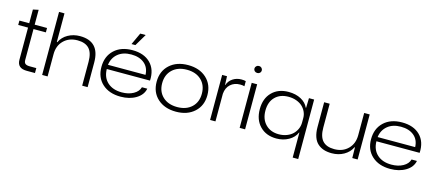

<svg xmlns="http://www.w3.org/2000/svg" viewBox="-60 -1354 4871 2145"><g transform="rotate(15 2376.0 -281.5)"><path d="M238.8 0Q127.9 0 127.9 -98.1V-470.2H14.2V-521H127.9V-679.2L190.9 -692.9V-521H334V-470.2H190.9V-112.8Q190.9 -81.5 207.3 -69.3Q223.6 -57.1 257.8 -57.1H334V0Z M417 0V-729H480V-397.9H485.8Q515.1 -460 577.1 -494.4Q639.2 -528.8 714.8 -528.8Q942.9 -528.8 942.9 -285.2V0H879.9V-274.9Q879.9 -379.9 835.2 -428Q790.5 -476.1 700.2 -476.1Q602.5 -476.1 541.3 -415.8Q480 -355.5 480 -257.8V0Z M1324.2 7.8Q1191.9 7.8 1112.5 -64.5Q1033.2 -136.7 1033.2 -258.8Q1033.2 -381.3 1111.3 -455.1Q1189.5 -528.8 1321.3 -528.8Q1455.6 -528.8 1530 -454.3Q1604.5 -379.9 1597.2 -251H1097.2Q1099.1 -152.8 1160.4 -97.4Q1221.7 -42 1325.2 -42Q1402.8 -42 1459 -73.2Q1515.1 -104.5 1529.3 -155.8H1591.3Q1577.1 -82 1502.9 -37.1Q1428.7 7.8 1324.2 7.8ZM1098.1 -299.8H1532.2Q1529.3 -384.8 1472.2 -431.9Q1415 -479 1321.3 -479Q1226.1 -479 1167.2 -430.2Q1108.4 -381.3 1098.1 -299.8ZM1292 -591.8 1356 -730H1418.9L1336.9 -591.8Z M1965.8 9.8Q1833.5 9.8 1752.7 -63.5Q1671.9 -136.7 1671.9 -258.8Q1671.9 -381.3 1752.7 -455.1Q1833.5 -528.8 1965.8 -528.8Q2097.7 -528.8 2178.2 -455.1Q2258.8 -381.3 2258.8 -258.8Q2258.8 -137.7 2178 -64Q2097.2 9.8 1965.8 9.8ZM1735.8 -258.8Q1735.8 -161.1 1798.3 -102.5Q1860.8 -43.9 1965.8 -43.9Q2069.8 -43.9 2132.3 -102.3Q2194.8 -160.6 2194.8 -258.8Q2194.8 -357.4 2132.6 -416.3Q2070.3 -475.1 1965.8 -475.1Q1861.3 -475.1 1798.6 -416.3Q1735.8 -357.4 1735.8 -258.8Z M2359.4 0V-521H2415.5L2419.4 -420.9H2422.4Q2439 -470.2 2482.2 -499Q2525.4 -527.8 2582.5 -527.8Q2612.8 -527.8 2632.3 -522V-462.9Q2612.3 -469.2 2582.5 -469.2Q2515.6 -469.2 2471.4 -429.7Q2427.2 -390.1 2421.4 -319.8V0Z M2701.2 0V-521H2764.2V0ZM2689 -683.1Q2689 -699.7 2701.4 -711.9Q2713.9 -724.1 2732.4 -724.1Q2750 -724.1 2762.2 -711.9Q2774.4 -699.7 2774.4 -683.1Q2774.4 -666 2762.5 -654.5Q2750.5 -643.1 2732.4 -643.1Q2713.9 -643.1 2701.4 -654.5Q2689 -666 2689 -683.1Z M3359.4 167V-121.1H3356Q3331.1 -62.5 3268.6 -26.9Q3206.1 8.8 3127 8.8Q3007.8 8.8 2936 -64.9Q2864.3 -138.7 2864.3 -261.2Q2864.3 -384.8 2936.3 -457.3Q3008.3 -529.8 3127 -529.8Q3210.9 -529.8 3271.7 -496.8Q3332.5 -463.9 3356 -409.2H3360.4L3363.3 -521H3423.3V167ZM2929.2 -261.2Q2929.2 -162.6 2987.1 -103.3Q3044.9 -43.9 3140.1 -43.9Q3190.4 -43.9 3232.4 -60.1Q3274.4 -76.2 3301.8 -103Q3329.1 -129.9 3344.2 -164.8Q3359.4 -199.7 3359.4 -237.8V-291Q3359.4 -327.6 3344.2 -361.1Q3329.1 -394.5 3301.8 -420.4Q3274.4 -446.3 3232.4 -461.7Q3190.4 -477.1 3140.1 -477.1Q3043.9 -477.1 2986.6 -419.9Q2929.2 -362.8 2929.2 -261.2Z M3767.1 7.8Q3715.3 7.8 3675 -5.1Q3634.8 -18.1 3603.5 -45.9Q3572.3 -73.7 3555.7 -121.3Q3539.1 -168.9 3539.1 -233.9V-521H3603V-245.1Q3603 -141.1 3647.5 -92.5Q3691.9 -43.9 3782.7 -43.9Q3879.9 -43.9 3940.9 -104.7Q4002 -165.5 4002 -264.2V-521H4065.9V0H4003.9L4002 -123H3997.1Q3967.3 -61.5 3905.8 -26.9Q3844.2 7.8 3767.1 7.8Z M4442.9 7.8Q4310.5 7.8 4231.2 -64.5Q4151.9 -136.7 4151.9 -258.8Q4151.9 -381.3 4230 -455.1Q4308.1 -528.8 4439.9 -528.8Q4574.2 -528.8 4648.7 -454.3Q4723.1 -379.9 4715.8 -251H4215.8Q4217.8 -152.8 4279.1 -97.4Q4340.3 -42 4443.8 -42Q4521.5 -42 4577.6 -73.2Q4633.8 -104.5 4647.9 -155.8H4710Q4695.8 -82 4621.6 -37.1Q4547.4 7.8 4442.9 7.8ZM4216.8 -299.8H4650.9Q4647.9 -384.8 4590.8 -431.9Q4533.7 -479 4439.9 -479Q4344.7 -479 4285.9 -430.2Q4227.1 -381.3 4216.8 -299.8Z"/></g></svg>

Font: Lumene Sans Expanded Light
Style: Regular
Weight: 300
Width: 7
Designer: Deni Anggara
Version: Version 1.003;Glyphs 3.1.2 (3151)